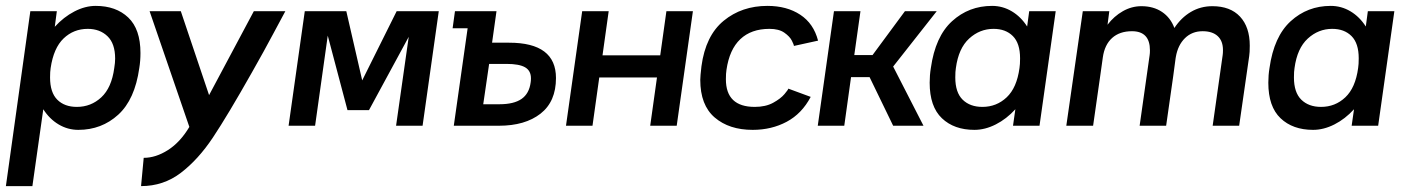

<svg xmlns="http://www.w3.org/2000/svg" viewBox="-26 -427 4778 652"><path d="M451 -247Q451 -220 447 -196Q432 -89 375.5 -37.5Q319 14 240 14Q204 14 173 -4.5Q142 -23 121 -56L84 205H-6L77 -389H167L160 -336Q190 -369 226.5 -388Q263 -407 299 -407Q368 -407 409.5 -367.5Q451 -328 451 -247ZM365 -228Q365 -279 339 -304Q313 -329 272 -329Q224 -329 190 -296.5Q156 -264 146 -196Q144 -184 144 -164Q144 -113 168.5 -88.5Q193 -64 235 -64Q283 -64 318 -96.5Q353 -129 362 -196Q365 -214 365 -228Z M943 -389Q933 -371 902.5 -313.5Q872 -256 830 -182Q747 -35 697 40Q647 115 588 160Q529 205 453 205L462 109Q503 109 544.5 82.5Q586 56 617 4L482 -389H588L684 -104L836 -389Z M1321 -389H1464L1409 0H1319L1362 -302L1227 -53H1154L1087 -306L1044 0H954L1009 -389H1150L1204 -154Z M1862 -162Q1862 -82 1809.5 -41Q1757 0 1668 0H1515L1562 -331H1511L1519 -389H1660L1645 -282H1703Q1862 -282 1862 -162ZM1777 -161Q1777 -187 1757 -198.5Q1737 -210 1694 -210H1635L1615 -73H1670Q1719 -73 1745 -91Q1771 -109 1776 -147Q1777 -152 1777 -161Z M2237 -389H2327L2272 0H2182L2205 -164H2009L1986 0H1896L1951 -389H2041L2020 -239H2216Z M2352 -156Q2352 -168 2356 -202Q2370 -306 2431.5 -356.5Q2493 -407 2580 -407Q2646 -407 2691.5 -377Q2737 -347 2752 -289L2670 -271Q2670 -275 2663 -289Q2656 -303 2637.5 -316Q2619 -329 2587 -329Q2525 -329 2488 -294Q2451 -259 2441 -190Q2439 -178 2439 -158Q2439 -64 2537 -64Q2574 -64 2599.5 -78Q2625 -92 2638 -107.5Q2651 -123 2651 -126L2727 -98Q2697 -41 2645.5 -13.5Q2594 14 2530 14Q2450 14 2401 -28Q2352 -70 2352 -156Z M3155 -389 3007 -201 3110 0H3007L2927 -165H2864L2841 0H2751L2806 -389H2896L2875 -240H2937L3047 -389Z M3559 -389 3504 0H3414L3422 -56Q3392 -23 3355.5 -4.5Q3319 14 3283 14Q3214 14 3172.5 -25.5Q3131 -65 3131 -146Q3131 -172 3135 -196Q3150 -303 3207 -355Q3264 -407 3343 -407Q3379 -407 3410 -388.5Q3441 -370 3462 -337L3469 -389ZM3436 -196Q3438 -208 3438 -229Q3438 -280 3413.5 -304.5Q3389 -329 3348 -329Q3301 -329 3265 -296Q3229 -263 3220 -196Q3218 -185 3218 -164Q3218 -113 3243 -88.5Q3268 -64 3310 -64Q3358 -64 3392.5 -96.5Q3427 -129 3436 -196Z M4218 -272Q4218 -248 4216 -236L4182 0H4092L4126 -240Q4127 -246 4127 -257Q4127 -288 4109 -304.5Q4091 -321 4058 -321Q4022 -321 3998 -297.5Q3974 -274 3967 -234L3966 -228L3958 -168L3934 0H3844L3878 -240Q3879 -246 3879 -256Q3879 -321 3818 -321Q3776 -321 3750.5 -298Q3725 -275 3719 -232L3710 -168L3686 0H3595L3651 -389H3741L3735 -343Q3757 -372 3787 -389Q3817 -406 3850 -406Q3891 -406 3920 -386.5Q3949 -367 3962 -332Q3985 -367 4018 -386.5Q4051 -406 4091 -406Q4152 -406 4185 -370.5Q4218 -335 4218 -272Z M4709 -389 4654 0H4564L4572 -56Q4542 -23 4505.5 -4.5Q4469 14 4433 14Q4364 14 4322.5 -25.5Q4281 -65 4281 -146Q4281 -172 4285 -196Q4300 -303 4357 -355Q4414 -407 4493 -407Q4529 -407 4560 -388.5Q4591 -370 4612 -337L4619 -389ZM4586 -196Q4588 -208 4588 -229Q4588 -280 4563.5 -304.5Q4539 -329 4498 -329Q4451 -329 4415 -296Q4379 -263 4370 -196Q4368 -185 4368 -164Q4368 -113 4393 -88.5Q4418 -64 4460 -64Q4508 -64 4542.5 -96.5Q4577 -129 4586 -196Z"/></svg>

Font: Neutral Grotesk
Style: Italic
Weight: 400
Italic angle: -8°
Designer: Nawras Khrais
Foundry: Nawras Khrais
Version: Version 1.000